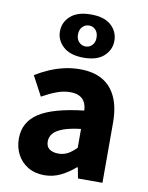

<svg xmlns="http://www.w3.org/2000/svg" viewBox="-96 -945 790 1028"><g transform="rotate(10 299.0 -431.5)"><path d="M216 14Q165 14 127.5 -8.5Q90 -31 69.5 -69.5Q49 -108 49 -156Q49 -246 125 -295.5Q201 -345 368 -364Q367 -389 357.5 -408Q348 -427 328.5 -437.5Q309 -448 278 -448Q241 -448 204 -434Q167 -420 126 -397L69 -504Q105 -526 143 -542.5Q181 -559 222.5 -568.5Q264 -578 308 -578Q381 -578 430 -550Q479 -522 505 -466Q531 -410 531 -325V0H398L387 -58H382Q347 -27 305.5 -6.5Q264 14 216 14ZM271 -113Q300 -113 323 -126Q346 -139 368 -162V-264Q307 -257 270.5 -243Q234 -229 219 -210Q204 -191 204 -168Q204 -139 222.5 -126Q241 -113 271 -113ZM315 -642Q242 -642 204 -676.5Q166 -711 166 -759Q166 -809 204 -843Q242 -877 315 -877Q388 -877 425 -843Q462 -809 462 -759Q462 -711 425 -676.5Q388 -642 315 -642ZM315 -703Q336 -703 350.5 -718.5Q365 -734 365 -759Q365 -786 350.5 -801.5Q336 -817 315 -817Q294 -817 279 -801.5Q264 -786 264 -759Q264 -734 279 -718.5Q294 -703 315 -703Z"/></g></svg>

Font: Noto Sans JP ExtraBold
Style: Regular
Weight: 800
Designer: Ryoko NISHIZUKA  (kana, bopomofo & ideographs); Paul D. Hunt (Latin, Greek & Cyrillic); Sandoll Communications , Soo-you
Foundry: Adobe
Version: Version 2.004-H2;hotconv 1.0.118;makeotfexe 2.5.65603